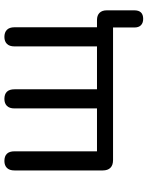

<svg xmlns="http://www.w3.org/2000/svg" viewBox="81 -615 671 873"><g transform="rotate(-90 416.5 -178.5)"><path d="M767 137Q749 137 738.5 127Q728 117 728 97V0H125Q102 0 90 -12Q78 -24 78 -47V-448Q78 -471 89.5 -482.5Q101 -494 121 -494Q143 -494 154 -482.5Q165 -471 165 -448V-73H360V-448Q360 -471 371.5 -482.5Q383 -494 403 -494Q425 -494 436 -482.5Q447 -471 447 -448V-73H642V-448Q642 -471 653.5 -482.5Q665 -494 685 -494Q706 -494 717.5 -482.5Q729 -471 729 -448V-31L687 -73H762Q783 -73 794.5 -61.5Q806 -50 806 -29V97Q806 137 767 137Z"/></g></svg>

Font: Nunito Medium
Style: Regular
Weight: 500
Designer: Vernon Adams
Foundry: Vernon Adams
Version: Version 3.601